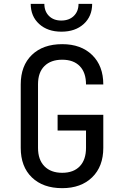

<svg xmlns="http://www.w3.org/2000/svg" viewBox="-20 -970 640 1000"><path d="M304 10Q204 10 146 -46Q88 -102 88 -200V-530Q88 -628 146 -684Q204 -740 304 -740Q402 -740 460 -683.5Q518 -627 518 -530H428Q428 -592 395.5 -625.5Q363 -659 304 -659Q245 -659 211.5 -626Q178 -593 178 -531V-200Q178 -138 211.5 -104Q245 -70 304 -70Q363 -70 395.5 -104Q428 -138 428 -200V-290H280V-372H518V-200Q518 -103 460 -46.5Q402 10 304 10ZM300 -805Q228 -805 184 -845Q140 -885 140 -950H211Q211 -911 235 -887Q259 -863 299 -863Q340 -863 364.5 -887Q389 -911 389 -950H460Q460 -885 416 -845Q372 -805 300 -805Z"/></svg>

Font: Liga JetBrainsMono Nerd Font
Style: Regular
Weight: 400
Designer: Philipp Nurullin, Konstantin Bulenkov
Foundry: JetBrains
Version: Version 2.225; ttfautohint (v1.8.3)